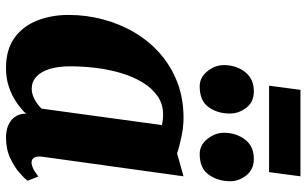

<svg xmlns="http://www.w3.org/2000/svg" viewBox="-206 -780 997 624"><g transform="rotate(90 292.0 -468.5)"><path d="M490 -109.5Q487.5 -90 492.8 -81.5Q498 -73 509 -73Q516 -73 526.5 -77.5Q537 -82 554 -95L568 -60.5Q562.5 -52 543.5 -35Q524.5 -18 495 -4Q465.5 10 427.5 10Q395.5 10 374.2 -5Q353 -20 350 -49L350.5 -55.5Q335 -39 313 -24Q291 -9 263.2 0.5Q235.5 10 201.5 10Q141.5 10 103.2 -17.8Q65 -45.5 47 -92Q29 -138.5 29 -193Q29 -250.5 43.5 -305.2Q58 -360 86 -407.5Q114 -455 154.8 -490.8Q195.5 -526.5 248 -546.8Q300.5 -567 363.5 -567Q392.5 -567 425 -560.2Q457.5 -553.5 479 -546L553.5 -567ZM387 -496.5Q379 -498.5 370.2 -499.5Q361.5 -500.5 352.5 -500.5Q318 -500.5 292 -482Q266 -463.5 247.5 -432.5Q229 -401.5 217.5 -362.2Q206 -323 201 -280.8Q196 -238.5 196 -198.5Q196 -159.5 204.8 -131.5Q213.5 -103.5 230 -88.5Q246.5 -73.5 269 -73.5Q278 -73.5 286.5 -76Q295 -78.5 303.2 -82.8Q311.5 -87 319 -92.8Q326.5 -98.5 333.5 -105.5ZM261 -619.5Q232 -619.5 211.8 -644.8Q191.5 -670 192 -700.5Q193 -740 215.2 -767.8Q237.5 -795.5 277 -795.5Q312 -795.5 330.8 -771Q349.5 -746.5 349.5 -717.5Q349.5 -677.5 328.8 -648.5Q308 -619.5 261 -619.5ZM481 -619.5Q452 -619.5 431.8 -644.8Q411.5 -670 412 -700.5Q413 -740 434.8 -767.8Q456.5 -795.5 497 -795.5Q531 -795.5 550.5 -771Q570 -746.5 569.5 -717.5Q569 -677.5 548 -648.5Q527 -619.5 481 -619.5ZM272.5 -947H553.5L540 -845H259Z"/></g></svg>

Font: Merriweather 20pt Black
Style: Italic
Weight: 900
Italic angle: -7.8°
Version: Version 2.101